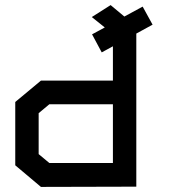

<svg xmlns="http://www.w3.org/2000/svg" viewBox="-20 -735 670 755"><path d="M516 -603V-1L141 0L40 -85V-334L141 -418H424V-553L380 -529L342 -600L392 -627L341 -668L415 -715L469 -670L541 -709L580 -638ZM424 -325H174L132 -290V-129L174 -94H424Z"/></svg>

Font: Turret Road
Style: Bold
Weight: 700
Designer: Noponies
Foundry: Noponies
Version: Version 1.001; ttfautohint (v1.8)